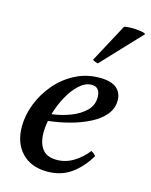

<svg xmlns="http://www.w3.org/2000/svg" viewBox="-114 -820 712 906"><g transform="rotate(15 241.5 -367.0)"><path d="M440 -398Q440 -359 415 -328.5Q390 -298 347.5 -276Q305 -254 253 -240Q201 -226 147 -220Q141 -189 141 -162Q141 -112 163 -82.5Q185 -53 234 -53Q277 -53 315 -76Q353 -99 382 -136Q398 -127 405 -117Q371 -59 322 -23.5Q273 12 205 12Q126 12 80.5 -35.5Q35 -83 35 -163Q35 -219 57 -275Q79 -331 118.5 -377.5Q158 -424 212.5 -452Q267 -480 331 -480Q387 -480 413.5 -458Q440 -436 440 -398ZM155 -255Q202 -261 245.5 -277.5Q289 -294 317 -321.5Q345 -349 345 -389Q345 -411 335 -424.5Q325 -438 303 -438Q272 -438 243 -411.5Q214 -385 191 -343Q168 -301 155 -255ZM482 -737 483 -733 304 -543Q302 -543 291.5 -546.5Q281 -550 278 -554L379 -742Q385 -744 395.5 -745Q406 -746 417 -746Q435 -746 453.5 -743.5Q472 -741 482 -737Z"/></g></svg>

Font: Tiro Telugu
Style: Italic
Weight: 400
Italic angle: -11°
Designer: Telugu: John Hudson & Fiona Ross, assisted by Kaja Sojewska. Latin: John Hudson with Paul Hanslow, assisted by Kaja Soje
Foundry: Tiro Typeworks Ltd.
Version: Version 1.52